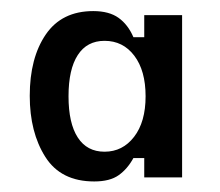

<svg xmlns="http://www.w3.org/2000/svg" viewBox="-20 -678 407 355"><path d="M154.2 -342.5Q92.5 -342.5 63.8 -387.9Q35 -433.3 35 -500.8Q35 -570.8 64.6 -614.2Q94.2 -657.5 152.5 -657.5Q181.7 -657.5 199.2 -645Q216.7 -632.5 226.7 -609.2H246.7V-650H316.7V-350H246.7V-385.8H226.7Q215.8 -365.8 199.6 -354.2Q183.3 -342.5 154.2 -342.5ZM173.3 -397.5Q206.7 -397.5 227.9 -425Q249.2 -452.5 249.2 -500Q249.2 -547.5 228.3 -575Q207.5 -602.5 173.3 -602.5Q140.8 -602.5 123.8 -576.2Q106.7 -550 106.7 -500Q106.7 -450 123.8 -423.8Q140.8 -397.5 173.3 -397.5Z"/></svg>

Font: Familjen Grotesk Variable
Style: Regular
Weight: 400
Designer: Anders Wikstroem, Jonas Baeckman, Matilda Gysing, Kristian Moeller
Foundry: Familjen STHLM AB
Version: Version 2.000